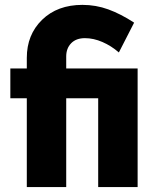

<svg xmlns="http://www.w3.org/2000/svg" viewBox="-20 -760 633 780"><path d="M88.9 -360.8H22V-481.9H88.9V-524.9Q88.9 -619.1 151.1 -679.7Q213.4 -740.2 314.9 -740.2Q369.6 -740.2 419.9 -721.9Q470.2 -703.6 524.9 -668L462.9 -546.9Q432.1 -573.7 396 -589.4Q359.9 -605 325.2 -605Q289.1 -605 269 -584.2Q249 -563.5 249 -530.8V-481.9H539.1V0H378.9V-360.8H249V0H88.9Z"/></svg>

Font: Rawline ExtraBold
Style: Regular
Weight: 800
Designer: Matt McInerney, Pablo Impallari, Rodrigo Fuenzalida
Foundry: Matt McInerney, Pablo Impallari, Rodrigo Fuenzalida
Version: Version 4.020;PS 004.020;hotconv 1.0.88;makeotf.lib2.5.64775